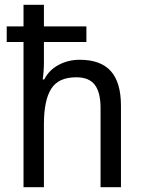

<svg xmlns="http://www.w3.org/2000/svg" viewBox="-20 -780 599 800"><path d="M163 -760V-670H340V-605H163V-521Q163 -484 158 -449H164Q185 -489 225 -510Q265 -531 312 -531Q399 -531 441.5 -484Q484 -437 484 -339V0H399V-330Q399 -395 375 -426.5Q351 -458 298 -458Q223 -458 193 -409.5Q163 -361 163 -263V0H78V-605H8V-670H78V-760Z"/></svg>

Font: Noto Sans Thai SemCond
Style: Regular
Weight: 400
Width: 4
Designer: Monotype Design Team
Foundry: Monotype Imaging Inc.
Version: Version 2.002; ttfautohint (v1.8.4.7-5d5b)